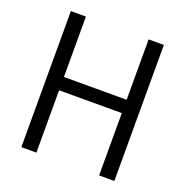

<svg xmlns="http://www.w3.org/2000/svg" viewBox="-127 -820 900 935"><g transform="rotate(20 323.5 -352.5)"><path d="M83 0V-705H161V-392H486V-705H565V0H486V-323H161V0Z"/></g></svg>

Font: Nunito Sans 10pt Condensed
Style: Regular
Weight: 400
Width: 3
Designer: Vernon Adams
Foundry: Vernon Adams
Version: Version 3.101;gftools[0.9.27]